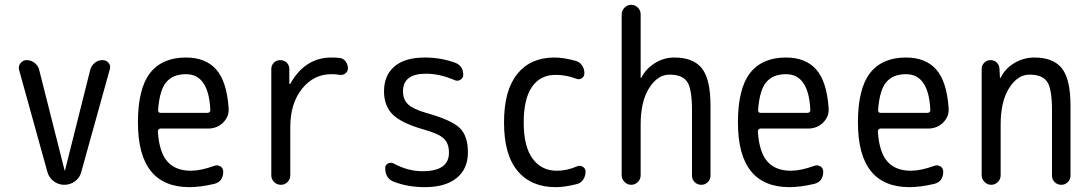

<svg xmlns="http://www.w3.org/2000/svg" viewBox="-20 -770 4540 800"><path d="M177.7 -52.7 59.6 -478.5Q55.7 -494.1 65.4 -506.8Q75.2 -519.5 90.8 -519.5Q109.4 -519.5 124.5 -507.8Q139.6 -496.1 143.6 -477.5L249 -60.5Q249 -59.6 250 -59.6Q251 -59.6 251 -60.5L356.4 -480.5Q361.3 -497.1 375 -508.3Q388.7 -519.5 407.2 -519.5Q422.9 -519.5 432.6 -507.8Q442.4 -496.1 437.5 -481.4L318.4 -52.7Q312.5 -29.3 292.5 -14.6Q272.5 0 248 0Q223.6 0 204.1 -14.6Q184.6 -29.3 177.7 -52.7Z M754.9 -460.9Q700.2 -460.9 672.4 -427.2Q644.5 -393.6 638.7 -310.5Q638.7 -299.8 649.4 -299.8H844.7Q855.5 -299.8 856.4 -311.5Q849.6 -460.9 754.9 -460.9ZM769.5 9.8Q554.7 9.8 554.7 -259.8Q554.7 -400.4 605 -465.3Q655.3 -530.3 754.9 -530.3Q836.9 -530.3 880.9 -480.5Q924.8 -430.7 932.6 -320.3Q935.5 -285.2 910.2 -259.8Q884.8 -234.4 847.7 -234.4H649.4Q638.7 -234.4 637.7 -221.7Q643.6 -134.8 677.7 -96.7Q711.9 -58.6 775.4 -58.6Q816.4 -58.6 873 -79.1Q886.7 -84 898.4 -76.7Q910.2 -69.3 910.2 -54.7Q910.2 -13.7 873 -3.9Q814.5 9.8 769.5 9.8Z M1150.4 0Q1133.8 0 1122.1 -11.7Q1110.4 -23.4 1110.4 -39.1V-482.4Q1110.4 -498 1121.1 -508.8Q1131.8 -519.5 1147.9 -519.5Q1164.1 -519.5 1174.8 -508.8Q1185.5 -498 1185.5 -482.4V-420.9Q1185.5 -419.9 1186.5 -419.9Q1188.5 -419.9 1189.5 -420.9Q1251 -530.3 1360.4 -530.3Q1384.8 -530.3 1396.5 -528.3Q1411.1 -526.4 1420.4 -513.7Q1429.7 -501 1429.7 -485.4Q1429.7 -472.7 1419.4 -464.4Q1409.2 -456.1 1396.5 -458Q1378.9 -460.9 1360.4 -460.9Q1287.1 -460.9 1238.3 -399.9Q1189.5 -338.9 1189.5 -240.2V-39.1Q1189.5 -22.5 1177.7 -11.2Q1166 0 1150.4 0Z M1745.1 -230.5Q1653.3 -256.8 1616.7 -292.5Q1580.1 -328.1 1580.1 -389.6Q1580.1 -456.1 1623.5 -493.2Q1667 -530.3 1750 -530.3Q1816.4 -530.3 1876 -508.8Q1910.2 -496.1 1910.2 -458Q1910.2 -445.3 1898.9 -438Q1887.7 -430.7 1876 -435.5Q1812.5 -462.9 1754.9 -462.9Q1659.2 -462.9 1659.2 -389.6Q1659.2 -355.5 1680.2 -335.4Q1701.2 -315.4 1754.9 -299.8Q1860.4 -270.5 1895 -237.3Q1929.7 -204.1 1929.7 -135.3Q1929.7 -66.4 1882.8 -28.3Q1835.9 9.8 1750 9.8Q1679.7 9.8 1621.1 -12.7Q1585 -26.4 1585 -70.3Q1585 -83 1596.7 -88.9Q1608.4 -94.7 1620.1 -88.9Q1679.7 -56.6 1740.2 -56.6Q1851.6 -56.6 1850.6 -134.8Q1850.6 -171.9 1829.6 -192.4Q1808.6 -212.9 1745.1 -230.5Z M2294.9 9.8Q2193.4 9.8 2136.7 -57.6Q2080.1 -125 2080.1 -259.8Q2080.1 -393.6 2135.3 -461.9Q2190.4 -530.3 2290 -530.3Q2329.1 -530.3 2377.9 -516.6Q2394.5 -512.7 2404.8 -498Q2415 -483.4 2415 -464.8Q2415 -451.2 2403.8 -443.8Q2392.6 -436.5 2379.9 -442.4Q2338.9 -458 2294.9 -458Q2231.4 -458 2196.8 -408.2Q2162.1 -358.4 2162.1 -259.8Q2162.1 -159.2 2199.2 -108.9Q2236.3 -58.6 2299.8 -58.6Q2342.8 -58.6 2384.8 -77.1Q2396.5 -82 2408.2 -75.2Q2419.9 -68.4 2419.9 -54.7Q2419.9 -37.1 2410.2 -22Q2400.4 -6.8 2382.8 -2.9Q2334 9.8 2294.9 9.8Z M2570.3 -40V-710Q2570.3 -725.6 2582 -737.8Q2593.8 -750 2609.9 -750Q2626 -750 2637.7 -738.3Q2649.4 -726.6 2649.4 -710V-446.3Q2649.4 -445.3 2650.4 -445.3Q2652.3 -445.3 2652.3 -446.3Q2671.9 -484.4 2709 -507.3Q2746.1 -530.3 2790 -530.3Q2869.1 -530.3 2904.8 -484.9Q2940.4 -439.5 2940.4 -330.1V-38.1Q2940.4 -22.5 2929.2 -11.2Q2918 0 2901.9 0Q2885.7 0 2874.5 -11.2Q2863.3 -22.5 2863.3 -38.1V-311.5Q2863.3 -399.4 2843.3 -429.2Q2823.2 -459 2769.5 -459Q2719.7 -459 2684.6 -402.8Q2649.4 -346.7 2649.4 -252V-40Q2649.4 -23.4 2637.7 -11.7Q2626 0 2609.9 0Q2593.8 0 2582 -12.2Q2570.3 -24.4 2570.3 -40Z M3254.9 -460.9Q3200.2 -460.9 3172.4 -427.2Q3144.5 -393.6 3138.7 -310.5Q3138.7 -299.8 3149.4 -299.8H3344.7Q3355.5 -299.8 3356.4 -311.5Q3349.6 -460.9 3254.9 -460.9ZM3269.5 9.8Q3054.7 9.8 3054.7 -259.8Q3054.7 -400.4 3105 -465.3Q3155.3 -530.3 3254.9 -530.3Q3336.9 -530.3 3380.9 -480.5Q3424.8 -430.7 3432.6 -320.3Q3435.5 -285.2 3410.2 -259.8Q3384.8 -234.4 3347.7 -234.4H3149.4Q3138.7 -234.4 3137.7 -221.7Q3143.6 -134.8 3177.7 -96.7Q3211.9 -58.6 3275.4 -58.6Q3316.4 -58.6 3373 -79.1Q3386.7 -84 3398.4 -76.7Q3410.2 -69.3 3410.2 -54.7Q3410.2 -13.7 3373 -3.9Q3314.5 9.8 3269.5 9.8Z M3754.9 -460.9Q3700.2 -460.9 3672.4 -427.2Q3644.5 -393.6 3638.7 -310.5Q3638.7 -299.8 3649.4 -299.8H3844.7Q3855.5 -299.8 3856.4 -311.5Q3849.6 -460.9 3754.9 -460.9ZM3769.5 9.8Q3554.7 9.8 3554.7 -259.8Q3554.7 -400.4 3605 -465.3Q3655.3 -530.3 3754.9 -530.3Q3836.9 -530.3 3880.9 -480.5Q3924.8 -430.7 3932.6 -320.3Q3935.5 -285.2 3910.2 -259.8Q3884.8 -234.4 3847.7 -234.4H3649.4Q3638.7 -234.4 3637.7 -221.7Q3643.6 -134.8 3677.7 -96.7Q3711.9 -58.6 3775.4 -58.6Q3816.4 -58.6 3873 -79.1Q3886.7 -84 3898.4 -76.7Q3910.2 -69.3 3910.2 -54.7Q3910.2 -13.7 3873 -3.9Q3814.5 9.8 3769.5 9.8Z M4070.3 -40V-483.4Q4070.3 -498 4081.1 -508.8Q4091.8 -519.5 4107.4 -519.5Q4123 -519.5 4133.3 -509.3Q4143.6 -499 4144.5 -483.4L4146.5 -446.3Q4146.5 -445.3 4147.5 -445.3Q4149.4 -445.3 4149.4 -446.3Q4168 -484.4 4206.5 -507.3Q4245.1 -530.3 4290 -530.3Q4369.1 -530.3 4404.8 -484.9Q4440.4 -439.5 4440.4 -330.1V-38.1Q4440.4 -22.5 4429.2 -11.2Q4418 0 4401.9 0Q4385.7 0 4374.5 -11.2Q4363.3 -22.5 4363.3 -38.1V-311.5Q4363.3 -399.4 4343.3 -429.2Q4323.2 -459 4269.5 -459Q4219.7 -459 4184.6 -402.8Q4149.4 -346.7 4149.4 -252V-40Q4149.4 -23.4 4137.7 -11.7Q4126 0 4109.9 0Q4093.8 0 4082 -12.2Q4070.3 -24.4 4070.3 -40Z"/></svg>

Font: Rounded-X Mgen+ 2m regular
Style: Regular
Weight: 400
Designer: [Source Han Sans]
Ryoko NISHIZUKA  (kana & ideographs); Paul D. Hunt (Latin, Greek & Cyrillic); Wenlong ZHANG  (bopomofo
Version: Version 1.059.20150602